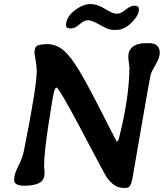

<svg xmlns="http://www.w3.org/2000/svg" viewBox="-20 -904 788 923"><path d="M540 -760.3H522.5Q501.5 -760.3 461.9 -783.4Q422.4 -806.6 403.1 -806.6Q383.8 -806.6 362.3 -786.9Q340.8 -767.1 319.1 -767.1Q297.4 -767.1 297.4 -781.7Q297.4 -821.3 337.6 -852.8Q377.9 -884.3 414.1 -884.3H418.5Q447.8 -884.3 484.9 -861.1Q522 -837.9 541.3 -837.9Q560.5 -837.9 583.7 -857.2Q606.9 -876.5 627.2 -876.5Q647.5 -876.5 647.5 -861.3V-857.4Q647.5 -830.1 612.5 -795.2Q577.6 -760.3 540 -760.3ZM698.2 -696.3Q748 -696.3 748 -648.9Q748 -627.9 728.5 -594.2Q709 -560.5 704.8 -546.6Q700.7 -532.7 669.7 -352.5Q638.7 -172.4 619.6 -63L616.2 -42Q607.4 -1 588.9 -1H570.8Q528.3 -1 491.7 -53.7Q483.9 -64.9 373.8 -273.9Q263.7 -482.9 251.5 -482.9Q245.1 -482.9 239 -459.7Q232.9 -436.5 212.4 -301Q191.9 -165.5 191.9 -105L193.4 -89.4L194.3 -73.2Q194.3 -38.1 169.2 -24.7Q144 -11.2 95.9 -11.2Q47.9 -11.2 47.9 -39.3Q47.9 -67.4 67.9 -105.5Q87.9 -143.6 95.2 -180.7Q156.7 -488.3 156.7 -563Q156.7 -585.9 151.1 -615.2Q145.5 -644.5 145.5 -648.4Q145.5 -679.2 161.6 -685.5Q177.7 -691.9 209.5 -691.9Q241.2 -691.9 272.5 -671.9Q303.7 -651.9 342 -594.2Q380.4 -536.6 448.2 -404.3L477.1 -348.1Q486.8 -329.1 496.1 -310.5L540.5 -224.1Q547.9 -224.1 551.3 -237.3Q602.1 -437.5 602.1 -580.1L600.1 -597.7Q596.7 -621.6 596.7 -632.3Q596.7 -661.6 617.9 -679Q639.2 -696.3 678.2 -696.3Z"/></svg>

Font: Averia Libre
Style: Bold Italic
Weight: 700
Italic angle: -6.90001°
Version: Version 1.002